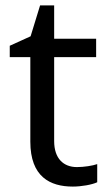

<svg xmlns="http://www.w3.org/2000/svg" viewBox="-20 -679 401 709"><path d="M264 -62C215 -62 180 -93 180 -158V-468H335V-536H180V-659H128L93 -545L16 -510V-468H92V-156C92 -26 165 10 249 10C281 10 320 3 339 -6V-73C322 -67 290 -62 264 -62Z"/></svg>

Font: Noto Sans Cuneiform
Style: Regular
Weight: 400
Designer: Monotype Design Team
Foundry: Monotype Imaging Inc.
Version: Version 2.001